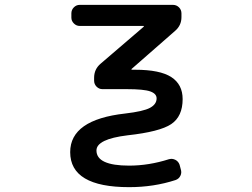

<svg xmlns="http://www.w3.org/2000/svg" viewBox="-20 -565 1040 792"><path d="M573.2 -455.1Q573.2 -456.1 573.2 -457Q573.2 -458 572.3 -458H308.6Q294.9 -458 284.7 -468.3Q274.4 -478.5 274.4 -492.2V-509.8Q274.4 -524.4 284.7 -534.7Q294.9 -544.9 308.6 -544.9H693.4Q708 -544.9 718.3 -534.7Q728.5 -524.4 728.5 -509.8V-494.1Q728.5 -460 702.1 -437.5L522.5 -280.3Q522.5 -279.3 522.5 -278.3Q522.5 -277.3 523.4 -277.3H538.1Q639.6 -277.3 686.5 -247.1Q733.4 -216.8 733.4 -156.2Q733.4 -85 686.5 -53.2Q639.6 -21.5 505.9 -6.8Q377.9 8.8 377.9 55.7Q377.9 118.2 512.7 118.2Q593.8 118.2 676.8 91.8Q690.4 87.9 703.1 94.2Q715.8 100.6 720.7 114.3L725.6 132.8Q730.5 147.5 724.1 160.2Q717.8 172.9 704.1 177.7Q614.3 207 512.7 207Q269.5 207 269.5 62.5Q269.5 -71.3 496.1 -96.7Q571.3 -105.5 598.6 -120.1Q626 -134.8 626 -159.2Q626 -178.7 599.6 -188Q573.2 -197.3 502.9 -197.3H402.3Q388.7 -197.3 378.4 -207.5Q368.2 -217.8 368.2 -232.4V-244.1Q368.2 -279.3 394.5 -301.8Z"/></svg>

Font: Gen Jyuu Gothic L Monospace Medium
Style: Regular
Weight: 500
Designer: [Source Han Sans]
Ryoko NISHIZUKA  (kana & ideographs); Paul D. Hunt (Latin, Greek & Cyrillic); Wenlong ZHANG  (bopomofo
Version: Version 1.002.20150607